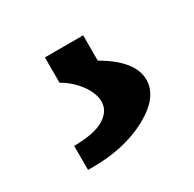

<svg xmlns="http://www.w3.org/2000/svg" viewBox="-70 -73 385 382"><g transform="rotate(-30 122.5 118.5)"><path d="M71.8 0H159.7V58.1Q224.6 95.7 224.6 139.2Q224.6 179.2 171.6 208Q118.7 236.8 44.4 236.8H34.2V181.6Q81.5 181.2 103.5 167.5Q125.5 153.8 125.5 132.3Q125.5 112.8 109.9 91.8Q94.2 70.8 71.8 58.1Z"/></g></svg>

Font: Bevan
Style: Regular
Weight: 400
Foundry: vernon adams
Version: Version 1.000